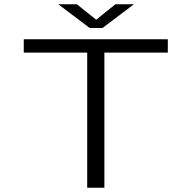

<svg xmlns="http://www.w3.org/2000/svg" viewBox="-20 -885 915 905"><path d="M391 0V-637H92V-700H771V-637H472V0ZM254.5 -865H342L433.5 -792L524 -865H611.5L463 -753H403Z"/></svg>

Font: Trispace SemiExpanded Light
Style: Regular
Weight: 300
Width: 6
Designer: Tyler Finck
Foundry: Etcetera Type Company
Version: Version 1.210; ttfautohint (v1.8.3)